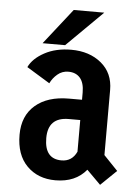

<svg xmlns="http://www.w3.org/2000/svg" viewBox="-51 -710 551 764"><g transform="rotate(5 225.0 -328.0)"><path d="M100.5 -528 212.5 -670.5H334.5L190.5 -528ZM377.5 13.5 322 -42Q278.5 11 198.5 11Q128.5 11 84.8 -33Q41 -77 41 -157.5Q41 -233 90 -275.2Q139 -317.5 224.5 -317.5H276.5V-346.5Q276.5 -385 259.8 -404.5Q243 -424 213 -424Q188 -424 169.5 -408.2Q151 -392.5 141 -371.5L48.5 -428Q65 -463 110.2 -487.5Q155.5 -512 217 -512Q289.5 -512 337 -472.8Q384.5 -433.5 384.5 -366V-106L440.5 -47.5ZM216 -70Q258 -70 276.5 -110V-236.5H230.5Q148 -236.5 148 -153.5Q148 -70 216 -70Z"/></g></svg>

Font: League Mono Condensed Medium
Style: Regular
Weight: 500
Width: 1
Designer: Tyler Finck
Foundry: The League of Moveable Type / Tyler Finck
Version: Version 2.210